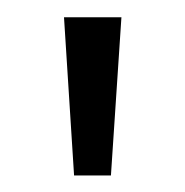

<svg xmlns="http://www.w3.org/2000/svg" viewBox="-20 -802 217 225"><path d="M110 -596.4 122.3 -781.8H55L66.8 -596.4Z"/></svg>

Font: Spartan MB
Style: Regular
Weight: 212
Designer: Matt Bailey, Mirko Velimirovic
Foundry: Matt Bailey
Version: Version 1.005